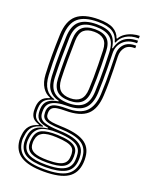

<svg xmlns="http://www.w3.org/2000/svg" viewBox="-146 -680 700 920"><g transform="rotate(20 204.0 -220.0)"><path d="M195.2 168.5Q117.5 168.5 78.6 144Q39.8 119.5 35.2 68.2Q34.8 61.2 35 53.9Q35.2 46.5 36.2 39.2Q39 10 53.8 -7.4Q68.5 -24.8 96.8 -32.5V-36Q75.5 -42.2 65 -54.1Q54.5 -66 52.5 -87.2Q52.2 -92.2 52.2 -98.5Q52.2 -104.8 52.5 -110Q54 -133.8 64.8 -149.1Q75.5 -164.5 102.2 -172V-175.5Q79 -183.5 63 -208Q47 -232.5 44.8 -272Q43.5 -295.8 43 -320.1Q42.5 -344.5 42.5 -369.5Q42.5 -394.5 43 -420.9Q43.5 -447.2 44.5 -474.8Q47.5 -545.8 83.2 -576.6Q119 -607.5 194.2 -607.5Q244.8 -607.5 270.2 -593.1Q295.8 -578.8 305.5 -550.8H308.8Q318.2 -568 335.1 -579Q352 -590 371.1 -595.1Q390.2 -600.2 406 -600V-587Q366 -587.2 341.1 -571.1Q316.2 -555 307.5 -530.2H303.8Q295.5 -563 270.5 -578.9Q245.5 -594.8 194.2 -594.8Q127.8 -594.8 95.2 -567.1Q62.8 -539.5 60.5 -475.2Q59 -437.2 58.4 -403.9Q57.8 -370.5 58.2 -338.9Q58.8 -307.2 60.5 -273.5Q62.8 -229.8 79.9 -206Q97 -182.2 125 -175V-171.5Q93.2 -164 80.4 -149.8Q67.5 -135.5 66 -110Q65.5 -104.2 65.5 -98.6Q65.5 -93 66 -87Q67.8 -66 78.8 -55Q89.8 -44 118.5 -36V-32.5Q84 -25.2 68.6 -8.6Q53.2 8 49.8 39.2Q48.5 47.2 47.9 53Q47.2 58.8 48.2 68Q52.8 113.8 86.6 135.4Q120.5 157 195.2 157Q272 157 307 135Q342 113 346.5 64Q347.5 55 347.4 48.4Q347.2 41.8 346 33Q341.2 -9.8 306.8 -29.5Q272.2 -49.2 197.8 -51.5Q165.5 -52.8 146.1 -56.5Q126.8 -60.2 117.5 -67.8Q108.2 -75.2 106 -87Q105 -91.2 104.8 -98.9Q104.5 -106.5 104.8 -110.2Q108.5 -135.8 128.4 -144.9Q148.2 -154 194.5 -153.8Q264.5 -153.2 294.1 -183.8Q323.8 -214.2 326.8 -273.8Q328.5 -310.2 328.8 -339.2Q329 -368.2 328.4 -399.6Q327.8 -431 326.8 -474.2Q325.8 -508.2 346.1 -529.6Q366.5 -551 406 -550V-537.2Q371.5 -537.8 355.9 -519Q340.2 -500.2 341 -471.5Q342 -436.2 342.8 -405.2Q343.5 -374.2 343.5 -342.5Q343.5 -310.8 341.5 -273.2Q338 -202.8 303.2 -172Q268.5 -141.2 194.2 -141.2Q168.2 -141.2 152.2 -138.5Q136.2 -135.8 128.4 -128.6Q120.5 -121.5 119 -108Q118.8 -106.8 118.8 -100.5Q118.8 -94.2 119.5 -91.2Q121.5 -81.2 129.4 -75.6Q137.2 -70 153.8 -67.5Q170.2 -65 198 -64Q279 -61.8 317.6 -38.6Q356.2 -15.5 360.2 33.5Q361 41.8 361.1 49.1Q361.2 56.5 360.5 64Q356.2 118 317 143.2Q277.8 168.5 195.2 168.5ZM195.2 133.8Q240 133.8 266.8 125.6Q293.5 117.5 305.9 102.2Q318.2 87 319.5 65.5Q320.2 55.2 320.1 48.6Q320 42 319 33Q317 13.8 304.5 0.5Q292 -12.8 266 -20.2Q240 -27.8 197.2 -29.8Q136.8 -32.5 108.5 -16.1Q80.2 0.2 74.5 39.8Q73.5 46.8 73 53.4Q72.5 60 73.5 69Q77.2 103.8 106.2 118.8Q135.2 133.8 195.2 133.8ZM195.2 122.5Q139.8 122.5 114.4 109.8Q89 97 86 68.2Q85.2 61.2 85.6 54.5Q86 47.8 87.2 39Q92.2 2.8 118.9 -9.2Q145.5 -21.2 199 -19.5Q234.2 -18.2 257.2 -12.4Q280.2 -6.5 292.1 4.8Q304 16 306 33.2Q307.2 44 307.1 50.2Q307 56.5 306.2 64.2Q303.2 95.2 277.4 108.9Q251.5 122.5 195.2 122.5ZM195.2 110.5Q227.5 110.5 247.9 106Q268.2 101.5 278.9 91.1Q289.5 80.8 291.5 64Q292.5 56.2 292.6 48.8Q292.8 41.2 291 33.2Q289.5 20.2 279.6 11.9Q269.8 3.5 249.8 -1.1Q229.8 -5.8 197.5 -7.2Q148.8 -9.8 126.6 1.9Q104.5 13.5 100.8 39Q99 46 98.9 54Q98.8 62 99.8 68.2Q102.5 89.8 124.6 100.1Q146.8 110.5 195.2 110.5ZM195.2 145.8Q126.5 145.8 95.4 127.6Q64.2 109.5 60.2 68Q59.8 59.8 60 53.5Q60.2 47.2 61.2 39Q64.5 6.5 83.5 -10.4Q102.5 -27.2 143.5 -32.8V-36.2Q111.2 -40.5 96 -52.2Q80.8 -64 78 -87Q77.2 -93 77.2 -98.9Q77.2 -104.8 77.5 -110.2Q79 -137.5 96.2 -152.1Q113.5 -166.8 147.5 -172V-175Q115 -182 96.6 -205.6Q78.2 -229.2 76 -274.5Q74.5 -304 74.1 -335.8Q73.8 -367.5 74.2 -402Q74.8 -436.5 76 -474.2Q78.2 -532.8 107.2 -557.5Q136.2 -582.2 194.2 -582.2Q246 -582.2 270.8 -562.9Q295.5 -543.5 301.2 -499.8H304.8Q310.8 -524.5 323.4 -541.1Q336 -557.8 356.4 -566.5Q376.8 -575.2 406 -575.5V-562.5Q360.5 -563.2 335.5 -538.5Q310.5 -513.8 312 -475.5Q313 -439.5 313.4 -405.1Q313.8 -370.8 313.4 -338.2Q313 -305.8 311.8 -275Q308.8 -217.5 280.6 -191.6Q252.5 -165.8 194 -166Q165.5 -166.2 143.2 -161.1Q121 -156 107.9 -144.4Q94.8 -132.8 92.5 -112.5Q91.8 -106.2 91.9 -98.9Q92 -91.5 92.5 -87.5Q96 -61.2 121.6 -52.4Q147.2 -43.5 197.5 -41.8Q241 -40.5 270.4 -32.4Q299.8 -24.2 315.4 -8.2Q331 7.8 333.8 32.8Q334.5 40 334.8 47.9Q335 55.8 334.2 64Q330.5 109.2 295.9 127.5Q261.2 145.8 195.2 145.8ZM194.2 -180Q243.8 -180 268.8 -202.2Q293.8 -224.5 296.2 -274.8Q297.8 -307.8 298 -339.4Q298.2 -371 297.8 -404.2Q297.2 -437.5 295.8 -475.2Q294 -526.8 268.6 -548Q243.2 -569.2 194.2 -569.2Q140 -569.2 116.8 -545.8Q93.5 -522.2 91.8 -473.8Q90.2 -416.5 90.1 -371.4Q90 -326.2 91.8 -273Q93.8 -224.5 119.1 -202.2Q144.5 -180 194.2 -180ZM194.2 -192.5Q150.2 -192.5 129.6 -212.8Q109 -233 107.5 -275.2Q105.8 -323 105.9 -370.5Q106 -418 107.5 -473Q109 -517.8 130 -537.2Q151 -556.8 194.2 -556.8Q236.5 -556.8 257.5 -537.6Q278.5 -518.5 280 -475.2Q281.5 -437 282 -403.5Q282.5 -370 282.1 -338.8Q281.8 -307.5 280.2 -275.8Q278.2 -232 257.1 -212.2Q236 -192.5 194.2 -192.5ZM194.2 -205.2Q227.2 -205.2 245 -222Q262.8 -238.8 264.5 -276.8Q266 -306.2 266.4 -337.2Q266.8 -368.2 266.1 -402.4Q265.5 -436.5 264.2 -474.8Q262.8 -512.8 244.6 -528.4Q226.5 -544 194.2 -544Q160.2 -544 142.2 -527.9Q124.2 -511.8 123 -472.5Q121.8 -421.5 121.5 -373.4Q121.2 -325.2 123 -275.8Q124.8 -238.8 142.2 -222Q159.8 -205.2 194.2 -205.2Z"/></g></svg>

Font: Big Shoulders Inline Text Thin
Style: Regular
Weight: 400
Version: Version 2.002